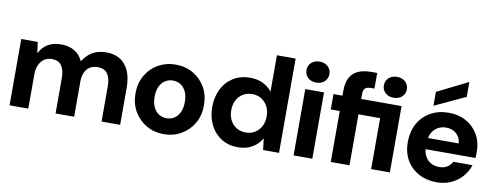

<svg xmlns="http://www.w3.org/2000/svg" viewBox="-63 -1079 3646 1414"><g transform="rotate(10 1760.0 -372.0)"><path d="M46 0V-496H169L180 -417H183Q206 -462 246.5 -485Q287 -508 341 -508Q379 -508 410 -498Q441 -488 465 -467.5Q489 -447 505 -413H508Q536 -458 578.5 -483Q621 -508 682 -508Q742 -508 784.5 -481.5Q827 -455 850 -403.5Q873 -352 873 -277V0H734V-264Q734 -325 710.5 -357.5Q687 -390 637 -390Q604 -390 580 -375.5Q556 -361 542.5 -332.5Q529 -304 529 -262V0H390V-264Q390 -325 367 -357.5Q344 -390 293 -390Q262 -390 238 -374Q214 -358 200 -328Q186 -298 186 -256V0Z M1199 12Q1128 12 1070 -21.5Q1012 -55 978 -113.5Q944 -172 944 -248Q944 -324 978 -383Q1012 -442 1070 -475Q1128 -508 1200 -508Q1272 -508 1330 -475Q1388 -442 1422 -383.5Q1456 -325 1456 -248Q1456 -172 1422 -113.5Q1388 -55 1330 -21.5Q1272 12 1199 12ZM1199 -107Q1231 -107 1256.5 -122.5Q1282 -138 1297.5 -169.5Q1313 -201 1313 -248Q1313 -295 1297.5 -326.5Q1282 -358 1256.5 -373.5Q1231 -389 1200 -389Q1170 -389 1144 -373.5Q1118 -358 1102.5 -326.5Q1087 -295 1087 -248Q1087 -201 1102.5 -169.5Q1118 -138 1143.5 -122.5Q1169 -107 1199 -107Z M1753 12Q1683 12 1630 -21.5Q1577 -55 1547.5 -114Q1518 -173 1518 -248Q1518 -323 1547.5 -382Q1577 -441 1631 -474.5Q1685 -508 1756 -508Q1812 -508 1854 -487Q1896 -466 1921 -433V-705H2061V0H1942L1932 -82H1929Q1912 -53 1886.5 -32Q1861 -11 1828 0.5Q1795 12 1753 12ZM1792 -105Q1832 -105 1861.5 -123.5Q1891 -142 1908 -174Q1925 -206 1925 -249Q1925 -291 1908 -323Q1891 -355 1861.5 -373.5Q1832 -392 1792 -392Q1753 -392 1723 -373.5Q1693 -355 1676.5 -323Q1660 -291 1660 -249Q1660 -206 1676.5 -174Q1693 -142 1723 -123.5Q1753 -105 1792 -105Z M2170 0V-496H2310V0ZM2240 -557Q2202 -557 2178 -579.5Q2154 -602 2154 -636Q2154 -669 2178 -691.5Q2202 -714 2240 -714Q2278 -714 2302 -691.5Q2326 -669 2326 -635Q2326 -602 2302 -579.5Q2278 -557 2240 -557Z M2448 0V-381H2381V-496H2448V-531Q2448 -595 2469.5 -633Q2491 -671 2531 -688Q2571 -705 2625 -705H2671V-588H2646Q2615 -588 2601.5 -575.5Q2588 -563 2588 -533V-496H2890V0H2750V-381H2588V0ZM2820 -546Q2783 -546 2759 -568Q2735 -590 2735 -624Q2735 -658 2759 -680Q2783 -702 2820 -702Q2859 -702 2883 -680Q2907 -658 2907 -624Q2907 -590 2883 -568Q2859 -546 2820 -546Z M3242 12Q3165 12 3106 -20Q3047 -52 3014 -109.5Q2981 -167 2981 -243Q2981 -321 3013.5 -380.5Q3046 -440 3105 -474Q3164 -508 3242 -508Q3316 -508 3373 -476Q3430 -444 3462 -388.5Q3494 -333 3494 -262Q3494 -252 3494 -239.5Q3494 -227 3492 -214H3081V-298H3352Q3349 -343 3318.5 -370Q3288 -397 3242 -397Q3208 -397 3180 -381.5Q3152 -366 3135.5 -335.5Q3119 -305 3119 -257V-228Q3119 -190 3134.5 -161.5Q3150 -133 3177.5 -117.5Q3205 -102 3241 -102Q3276 -102 3300 -117.5Q3324 -133 3337 -158H3480Q3465 -110 3431.5 -71.5Q3398 -33 3349.5 -10.5Q3301 12 3242 12ZM3121 -539V-643L3348 -756H3351V-646Z"/></g></svg>

Font: DM Sans 36pt ExtraBold
Style: Regular
Weight: 800
Designer: Colophon Foundry, Jonny Pinhorn
Foundry: Colophon Foundry
Version: Version 4.004;gftools[0.9.30]